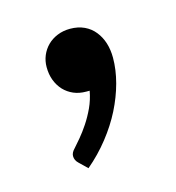

<svg xmlns="http://www.w3.org/2000/svg" viewBox="-54 -166 320 349"><g transform="rotate(-15 106.0 9.0)"><path d="M106 -118Q121 -118 132.8 -112.5Q144.5 -107 152.2 -97.2Q160 -87.5 164 -74.8Q168 -62 168 -47Q168 -24.5 161.5 -0.2Q155 24 143 47.8Q131 71.5 113.2 94Q95.5 116.5 73 135.5L58 121Q51.5 115 51.5 107Q51.5 100.5 58.5 93.5Q63.5 88 71.2 78.8Q79 69.5 87 57.5Q95 45.5 101.8 31Q108.5 16.5 111.5 0H105Q92 0 81.5 -4.5Q71 -9 63.2 -17.2Q55.5 -25.5 51.2 -36.8Q47 -48 47 -61.5Q47 -73 51.2 -83.2Q55.5 -93.5 63.2 -101.2Q71 -109 82 -113.5Q93 -118 106 -118Z"/></g></svg>

Font: LatoCHI
Style: Regular
Weight: 400
Designer: Lukasz Dziedzic
Foundry: tyPoland Lukasz Dziedzic
Version: Version 1.104